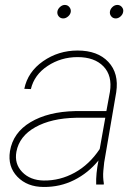

<svg xmlns="http://www.w3.org/2000/svg" viewBox="-20 -741 557 771"><path d="M366.2 0Q364.7 -43 375.5 -96.7Q334.5 -46.4 278.1 -18.1Q221.7 10.3 155.8 9.8Q89.4 9.8 49.8 -31.2Q10.3 -72.3 20 -133.8Q32.2 -208.5 102.8 -250.5Q173.3 -292.5 281.7 -294.9H407.2L421.4 -372.1Q431.6 -437 395.5 -474.4Q359.4 -511.7 291.5 -511.7Q225.1 -511.7 171.4 -476.3Q117.7 -440.9 104 -383.3L77.6 -384.3Q91.3 -452.1 152.8 -495.1Q214.4 -538.1 291.5 -538.1Q372.1 -538.1 415 -492.4Q458 -446.8 446.8 -371.1L398.4 -88.9L395 -55.7Q392.6 -29.8 397 -4.4L396.5 0ZM155.3 -16.1Q220.7 -15.1 279.8 -47.6Q338.9 -80.1 380.4 -142.6L402.8 -268.1H284.7Q186 -266.1 121.8 -230.2Q57.6 -194.3 45.9 -131.8Q37.1 -83.5 69.1 -50.3Q101.1 -17.1 155.3 -16.1ZM210.4 -694.3Q211.9 -704.6 220.9 -712.9Q230 -721.2 240.2 -721.2Q251.5 -721.2 258.5 -712.6Q265.6 -704.1 264.2 -693.4Q262.7 -683.1 253.4 -675Q244.1 -667 233.9 -667Q222.7 -667 215.8 -675.3Q209 -683.6 210.4 -694.3ZM421.4 -694.3Q422.9 -704.6 431.6 -712.9Q440.4 -721.2 451.2 -721.2Q462.4 -721.2 469.5 -712.6Q476.6 -704.1 474.6 -693.4Q473.1 -683.1 464.1 -675Q455.1 -667 444.8 -667Q433.6 -667 426.8 -675.3Q419.9 -683.6 421.4 -694.3Z"/></svg>

Font: Roboto Thin
Style: Italic
Weight: 250
Italic angle: -12°
Designer: Google
Version: Version 2.134; 2016